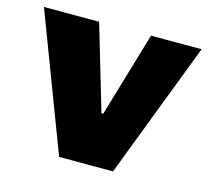

<svg xmlns="http://www.w3.org/2000/svg" viewBox="-82 -624 784 719"><g transform="rotate(15 309.5 -264.0)"><path d="M413.1 0H204.1L3.9 -527.8H217.8L314.9 -199.2H321.8L418.9 -527.8H615.2Z"/></g></svg>

Font: Archivo-RBTV
Style: Regular
Weight: 500
Designer: Hector Gatti
Foundry: Hector Gatti
Version: ""